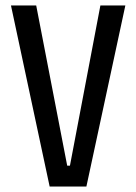

<svg xmlns="http://www.w3.org/2000/svg" viewBox="-20 -680 497 700"><path d="M161 0 20 -660H112L225 -76H235L346 -660H437L295 0Z"/></svg>

Font: Bricolage Grotesque Condensed
Style: Regular
Weight: 400
Width: 3
Designer: Mathieu Triay
Foundry: Atelier Triay
Version: Version 1.000;gftools[0.9.30]